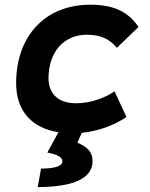

<svg xmlns="http://www.w3.org/2000/svg" viewBox="-20 -547 626 802"><path d="M297.4 -115.7C225.1 -115.7 183.1 -153.8 182.6 -220.2C183.1 -329.6 246.1 -401.9 342.8 -401.9C398.9 -401.9 436.5 -385.3 468.3 -347.2L558.6 -434.6C514.2 -499.5 453.6 -527.3 356.4 -527.3C169.9 -527.3 47.4 -397.5 47.4 -199.7C47.4 -85.4 110.8 -12.7 224.1 5.4L177.7 90.3C219.2 97.7 240.7 109.9 240.7 126C240.7 146.5 210 157.2 151.4 157.2L137.7 234.4C288.1 234.4 366.7 197.3 366.7 126C366.7 88.4 345.2 66.9 303.2 48.8L321.8 7.8C390.1 1 456.5 -23.4 508.3 -58.1L458.5 -165.5C414.6 -135.7 356 -115.7 297.4 -115.7Z"/></svg>

Font: Cascadia Mono NF
Style: Bold Italic
Weight: 700
Italic angle: -10°
Monospace: yes
Designer: Aaron Bell
Foundry: Saja Typeworks
Version: Version 2404.023